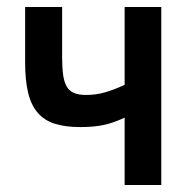

<svg xmlns="http://www.w3.org/2000/svg" viewBox="-20 -546 540 550"><path d="M442 -526V-16H337V-209Q305 -194 277 -188Q249 -182 210 -182Q167 -182 137 -191.5Q107 -201 88 -223Q69 -245 60.5 -280.5Q52 -316 52 -367V-526H158V-382Q158 -351 161 -330.5Q164 -310 171.5 -297.5Q179 -285 192.5 -279.5Q206 -274 226 -274Q255 -274 281 -281.5Q307 -289 337 -303V-526Z"/></svg>

Font: D2Coding
Style: Bold
Weight: 700
Monospace: yes
Designer: Yong-Rak Park; Jeong-Hwan Yoon; Sang-Min Lee;
Foundry: NHN Corporation
Version: Version 1.3.2; Build 20180524